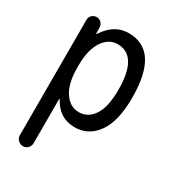

<svg xmlns="http://www.w3.org/2000/svg" viewBox="-181 -632 863 954"><g transform="rotate(30 250.0 -155.0)"><path d="M138.7 -264.6V-254.9Q138.7 -164.1 171.4 -114.7Q204.1 -65.4 254.9 -65.4Q307.6 -65.4 339.4 -113.8Q371.1 -162.1 371.1 -259.8Q371.1 -455.1 254.9 -455.1Q204.1 -455.1 171.4 -405.3Q138.7 -355.5 138.7 -264.6ZM59.6 179.7V-483.4Q59.6 -498 70.8 -508.8Q82 -519.5 96.7 -519.5Q112.3 -519.5 123 -509.3Q133.8 -499 134.8 -483.4L135.7 -446.3Q135.7 -445.3 136.7 -445.3Q138.7 -445.3 138.7 -446.3Q192.4 -530.3 275.4 -530.3Q450.2 -530.3 450.2 -259.8Q450.2 -125 401.9 -57.6Q353.5 9.8 275.4 9.8Q185.5 9.8 141.6 -74.2Q141.6 -75.2 139.6 -75.2Q138.7 -75.2 138.7 -74.2V179.7Q138.7 196.3 127.4 208Q116.2 219.7 100.1 219.7Q84 219.7 71.8 208Q59.6 196.3 59.6 179.7Z"/></g></svg>

Font: Rounded Mgen+ 2m regular
Style: Regular
Weight: 400
Designer: [Source Han Sans]
Ryoko NISHIZUKA  (kana & ideographs); Paul D. Hunt (Latin, Greek & Cyrillic); Wenlong ZHANG  (bopomofo
Version: Version 1.059.20150602